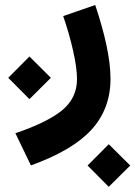

<svg xmlns="http://www.w3.org/2000/svg" viewBox="-20 -387 536 761"><path d="M96.7 5.9 181.6 -78.6 96.7 -163.1 12.7 -78.6ZM411.1 353.5 496.1 269 411.1 184.6 327.1 269ZM230.5 -323.2C246.1 -277.8 259.3 -232.4 269.5 -187C279.8 -141.6 285.2 -103.5 285.2 -73.7C285.2 -23.4 265.6 17.6 226.1 50.3C186.5 82.5 124.5 112.8 41 141.1L102.5 268.6C211.4 229.5 291.5 182.6 342.3 127.4C392.6 72.3 418 4.9 418 -74.7C418 -156.2 394 -257.3 357.4 -367.2Z"/></svg>

Font: Estedad Bold
Style: Regular
Weight: 700
Designer: Amin Abedi
Version: Version 7.3